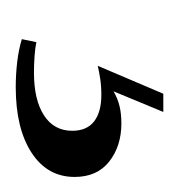

<svg xmlns="http://www.w3.org/2000/svg" viewBox="-11 -28 236 255"><g transform="rotate(90 107.5 100.0)"><path d="M95.2 197.6Q78.2 197.6 61.3 195.6Q44.4 193.5 31.5 189.5L35.5 170.2Q42.7 171.8 54 172.6Q65.3 173.4 75.8 173.4Q112.1 173.4 132.7 160.1Q153.2 146.8 153.2 122.6Q153.2 103.2 140.7 93.5Q128.2 83.9 105.6 83.9Q93.5 83.9 83.5 85.5Q73.4 87.1 66.9 88.7L104 1.6H128.2L100.8 67.7Q110.5 62.1 120.6 59.7Q130.6 57.3 143.5 57.3Q173.4 57.3 194 73.4Q214.5 89.5 214.5 119.4Q214.5 155.6 182.3 176.6Q150 197.6 95.2 197.6Z"/></g></svg>

Font: Playfair 12pt Light
Style: Regular
Weight: 300
Designer: Claus Eggers Sørensen
Foundry: Claus Eggers Sørensen
Version: Version 2.000;gftools[0.9.28]